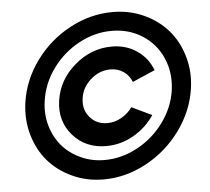

<svg xmlns="http://www.w3.org/2000/svg" viewBox="-50 -729 871 798"><g transform="rotate(-5 385.0 -330.0)"><path d="M194.8 -327.1Q207 -412.6 276.4 -472.4Q345.7 -532.2 432.1 -532.2Q491.7 -532.2 536.9 -501.2Q582 -470.2 601.1 -418.9L506.8 -377.9Q496.6 -405.3 473.1 -421.6Q449.7 -438 418 -438Q372.1 -438 335.4 -405.5Q298.8 -373 293 -328.1Q286.1 -282.2 313.7 -249.5Q341.3 -216.8 387.2 -216.8Q417.5 -216.8 445.6 -232.7Q473.6 -248.5 491.2 -273.9L575.2 -233.9Q541.5 -183.1 487.8 -152.6Q434.1 -122.1 374 -122.1Q287.6 -122.1 235.1 -182.4Q182.6 -242.7 194.8 -327.1ZM54.2 -331.1Q67.4 -423.8 125 -503.2Q182.6 -582.5 268.8 -628.7Q355 -674.8 448.2 -674.8Q518.1 -674.8 577.9 -647.5Q637.7 -620.1 677.7 -574Q717.8 -527.8 736.3 -464.1Q754.9 -400.4 745.1 -331.1Q731.9 -237.8 674.1 -158Q616.2 -78.1 530 -31.5Q443.8 15.1 351.1 15.1Q281.2 15.1 221.2 -12.5Q161.1 -40 121.1 -86.4Q81.1 -132.8 62.7 -197Q44.4 -261.2 54.2 -331.1ZM134.8 -330.1Q127 -276.9 141.1 -227.8Q155.3 -178.7 185.8 -143.1Q216.3 -107.4 262.5 -86.2Q308.6 -64.9 361.8 -64.9Q433.6 -64.9 499.8 -100.8Q565.9 -136.7 610.4 -197.8Q654.8 -258.8 665 -330.1Q674.8 -402.3 647.9 -463.9Q621.1 -525.4 564.9 -561.3Q508.8 -597.2 437 -597.2Q365.7 -597.2 299.6 -561.3Q233.4 -525.4 189 -463.9Q144.5 -402.3 134.8 -330.1Z"/></g></svg>

Font: Human Sans Bold
Style: Italic
Weight: 700
Italic angle: -8°
Designer: Tim Radville
Foundry: Continuum
Version: Version 1.000;FEAKit 1.0